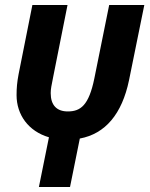

<svg xmlns="http://www.w3.org/2000/svg" viewBox="-20 -545 598 765"><path d="M415 -525 356 -233C334 -125 301 -101 250 -101C206 -101 182 -126 182 -174C182 -190 185 -204 192 -239L249 -525H109L54 -249C48 -217 46 -194 46 -166C46 -88 93 -22 175 2L135 200H259L298 7C400 -12 466 -91 494 -225L555 -525Z"/></svg>

Font: Braiins Sans
Style: Bold Italic
Weight: 700
Italic angle: -11.31°
Designer: Mike Abbink, Paul van der Laan, Pieter van Rosmalen, Jiri Chlebus, Lubos Buracinsky
Foundry: Bold Monday, Sudetype
Version: Version 1.000;hotconv 1.0.109;makeotfexe 2.5.65596